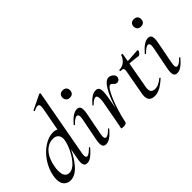

<svg xmlns="http://www.w3.org/2000/svg" viewBox="-58 -1205 1697 1697"><g transform="rotate(-45 791.0 -356.0)"><path d="M22 -84Q22 -106 26 -126Q39 -197 81 -260Q123 -323 181 -361Q239 -399 295 -399Q327 -399 350 -382Q373 -365 376 -332L332 -246Q284 -127 226 -57Q168 13 106 13Q70 13 46 -10.5Q22 -34 22 -84ZM321 -294Q321 -325 303 -342Q285 -359 255 -359Q195 -359 150.5 -310Q106 -261 91 -171Q87 -148 87 -125Q87 -83 102 -62.5Q117 -42 144 -42Q187 -42 227.5 -88.5Q268 -135 294.5 -196.5Q321 -258 321 -294ZM279 -39Q279 -59 285 -89L382 -610Q384 -619 384 -633Q384 -661 363 -661Q348 -661 316 -646H315Q311 -646 309.5 -651.5Q308 -657 312 -658L450 -725H452Q456 -725 459 -722Q462 -719 461 -717L346 -89Q343 -73 343 -62Q343 -34 361 -34Q371 -34 386 -45Q401 -56 423 -77Q425 -79 427 -79Q430 -79 432 -75.5Q434 -72 431 -69Q396 -29 370 -10Q344 9 318 9Q298 9 288.5 -2.5Q279 -14 279 -39Z M515 -39Q515 -59 521 -89L562 -297Q565 -312 565 -322Q565 -353 545 -353Q534 -353 517 -341.5Q500 -330 480 -309Q479 -308 477 -308Q474 -308 471.5 -311.5Q469 -315 472 -317Q538 -395 589 -395Q609 -395 618.5 -383.5Q628 -372 628 -348Q628 -325 623 -302L582 -89Q579 -73 579 -62Q579 -34 597 -34Q620 -34 660 -76Q661 -77 663 -77Q667 -77 669 -73.5Q671 -70 668 -68Q635 -29 607.5 -10Q580 9 554 9Q534 9 524.5 -2.5Q515 -14 515 -39ZM571 -556Q571 -577 583.5 -589Q596 -601 618 -601Q640 -601 652.5 -589Q665 -577 665 -556Q665 -534 653 -521.5Q641 -509 618 -509Q596 -509 583.5 -521.5Q571 -534 571 -556Z M985 -395Q1006 -395 1025 -380Q1044 -365 1044 -346Q1044 -330 1033.5 -318.5Q1023 -307 1007 -307Q996 -307 989 -311.5Q982 -316 974 -325Q969 -330 963.5 -334.5Q958 -339 951 -339Q931 -339 902 -282.5Q873 -226 847.5 -147Q822 -68 811 -9L801 -10Q817 -95 846 -184.5Q875 -274 911.5 -334.5Q948 -395 985 -395ZM746 1Q747 -5 752.5 -30Q758 -55 761 -74L797 -271Q801 -294 801 -313Q801 -353 779 -353Q758 -353 720 -315Q719 -314 717 -314Q714 -314 712 -317.5Q710 -321 712 -323Q744 -360 771 -377.5Q798 -395 824 -395Q845 -395 855 -382Q865 -369 865 -338Q865 -314 859 -276L811 -9Q809 -1 799 3.5Q789 8 772 8Q746 8 746 1Z M1090 -54Q1090 -70 1092 -80L1133 -306Q1137 -323 1137 -337Q1137 -351 1129 -355.5Q1121 -360 1099 -360Q1096 -360 1096 -365Q1096 -368 1097.5 -371Q1099 -374 1100 -374Q1137 -374 1164.5 -396.5Q1192 -419 1204 -454Q1204 -457 1211 -457Q1215 -457 1218.5 -455.5Q1222 -454 1221 -453L1159 -106Q1156 -91 1156 -78Q1156 -31 1206 -31Q1230 -31 1251.5 -41.5Q1273 -52 1299 -73H1300Q1303 -73 1306 -70Q1309 -67 1307 -65Q1262 -24 1227.5 -6Q1193 12 1161 12Q1090 12 1090 -54ZM1188 -351 1190 -376Q1237 -376 1297 -382L1333 -384Q1336 -384 1338 -381.5Q1340 -379 1340 -376Q1340 -367 1328.5 -353.5Q1317 -340 1307 -340Q1303 -340 1264.5 -345.5Q1226 -351 1188 -351Z M1404 -39Q1404 -59 1410 -89L1451 -297Q1454 -312 1454 -322Q1454 -353 1434 -353Q1423 -353 1406 -341.5Q1389 -330 1369 -309Q1368 -308 1366 -308Q1363 -308 1360.5 -311.5Q1358 -315 1361 -317Q1427 -395 1478 -395Q1498 -395 1507.5 -383.5Q1517 -372 1517 -348Q1517 -325 1512 -302L1471 -89Q1468 -73 1468 -62Q1468 -34 1486 -34Q1509 -34 1549 -76Q1550 -77 1552 -77Q1556 -77 1558 -73.5Q1560 -70 1557 -68Q1524 -29 1496.5 -10Q1469 9 1443 9Q1423 9 1413.5 -2.5Q1404 -14 1404 -39ZM1460 -556Q1460 -577 1472.5 -589Q1485 -601 1507 -601Q1529 -601 1541.5 -589Q1554 -577 1554 -556Q1554 -534 1542 -521.5Q1530 -509 1507 -509Q1485 -509 1472.5 -521.5Q1460 -534 1460 -556Z"/></g></svg>

Font: Cormorant Infant Medium
Style: Italic
Weight: 500
Italic angle: -10°
Designer: Christian Thalmann (Catharsis Fonts)
Foundry: Catharsis Fonts
Version: Version 4.000